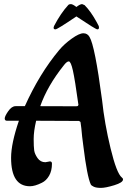

<svg xmlns="http://www.w3.org/2000/svg" viewBox="-20 -892 619 935"><path d="M462 -758Q462 -749 454 -749Q446 -749 352 -812Q259 -749 250 -749Q241 -749 241 -757L243 -765Q276 -828 312 -867Q316 -872 325 -872Q334 -872 352 -858Q370 -872 380 -872L392 -867Q422 -837 451 -784L461 -765Q462 -762 462 -758ZM290 -573Q211 -474 176 -375H177Q316 -375 336.5 -374.5Q357 -374 359 -376Q361 -378 362 -381Q345 -504 335 -548.5Q325 -593 315 -593Q305 -593 290 -573ZM201 -102 223 -106Q233 -106 233 -95Q233 -60 219 -36Q205 -12 184 -2Q150 15 126 15Q80 15 57 -19.5Q34 -54 34 -123.5Q34 -193 72 -304H14Q3 -304 3 -315Q3 -326 20 -350.5Q37 -375 56 -375H101Q172 -533 268 -648Q293 -678 329.5 -704Q366 -730 386 -730Q406 -730 416 -712Q442 -670 477 -405Q489 -291 518.5 -169.5Q548 -48 573 -28Q579 -24 579 -18Q579 -3 536.5 10Q494 23 471.5 23Q449 23 437 17.5Q425 12 422 6Q404 -33 386 -180L380 -227Q376 -274 372 -298L365 -303L156 -304Q144 -253 144 -215Q144 -177 146.5 -159.5Q149 -142 163 -122Q177 -102 201 -102Z"/></svg>

Font: Aladin
Style: Regular
Weight: 400
Designer: Angel Koziupa and Alejandro Paul
Foundry: Angel Koziupa and Alejandro Paul
Version: Version 1.000